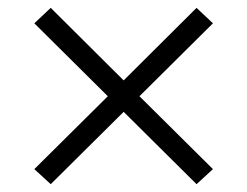

<svg xmlns="http://www.w3.org/2000/svg" viewBox="-20 -579 626 486"><path d="M108.4 -112.8 66.9 -150.9 252.9 -335.4 66.9 -520 108.4 -559.1 293 -375.5 477.5 -559.1 519 -520 333 -335.4 519 -150.9 477.5 -112.8 293 -295.9Z"/></svg>

Font: Cascadia Mono PL Light
Style: Regular
Weight: 300
Monospace: yes
Designer: Aaron Bell
Foundry: Saja Typeworks
Version: Version 2404.023; ttfautohint (v1.8.4)